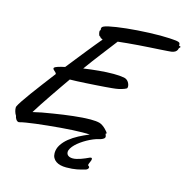

<svg xmlns="http://www.w3.org/2000/svg" viewBox="-207 -817 1106 1141"><g transform="rotate(15 346.5 -246.0)"><path d="M481 -53.2Q481 -50.8 479 -50.8Q476.1 -50.8 476.1 -48.8Q476.1 -46.4 478.5 -41.3Q481 -36.1 481 -30.8Q481 -25.9 476.1 -21Q472.7 -18.6 470 -16.8Q467.3 -15.1 464.1 -13.7Q460.9 -12.2 456.8 -10.7Q452.6 -9.3 445.8 -7.8Q430.2 -4.4 412.1 3.2Q394 10.7 376.5 20.5Q358.9 30.3 342.5 42Q326.2 53.7 313.7 65.9Q301.3 78.1 293.7 90.6Q286.1 103 286.1 113.8Q286.1 127.4 296.4 135.3Q306.6 143.1 325.2 143.1Q335.9 143.1 348.4 140.1Q360.8 137.2 373.5 132.8Q386.2 128.4 397.9 123.3Q409.7 118.2 418.9 113.8Q420.4 112.8 423.6 111.8Q426.8 110.8 430.2 110.8Q432.6 110.8 434.3 112.5Q436 114.3 436 118.2Q436 123 434.1 128.2Q432.1 133.3 429.9 138.4Q427.7 143.6 425.8 147.9Q423.8 152.3 423.8 155.8Q423.8 158.7 425.3 160.2Q426.8 161.6 428.5 162.8Q430.2 164.1 431.6 165.5Q433.1 167 433.1 168.9Q433.1 175.8 428 180.7Q422.9 185.5 417 187Q403.3 190.9 391.1 194.1Q378.9 197.3 365.7 199.7Q352.5 202.1 336.9 203.6Q321.3 205.1 300.8 205.1Q281.7 205.1 265.6 201.2Q249.5 197.3 237.8 189.2Q226.1 181.2 219.5 168.9Q212.9 156.7 212.9 140.1Q212.9 113.3 228 89.4Q243.2 65.4 267.8 45.4Q292.5 25.4 323.5 9Q354.5 -7.3 386.2 -20Q379.4 -21 366.2 -21Q353 -21 340.8 -21Q314.9 -21 280 -19Q245.1 -17.1 207.3 -13.9Q169.4 -10.7 131.1 -6.8Q92.8 -2.9 59.8 1.2Q26.9 5.4 1.7 9.5Q-23.4 13.7 -35.2 17.1Q-37.1 18.1 -40 18.1Q-45.4 18.1 -49.8 15.1Q-54.2 12.2 -57.6 7.3Q-61 2.4 -63.2 -3.2Q-65.4 -8.8 -65.9 -14.2Q-72.8 -24.4 -76.4 -36.9Q-80.1 -49.3 -80.1 -59.1Q-80.1 -62 -79.8 -64.7Q-79.6 -67.4 -78.1 -69.8Q-72.8 -81.5 -56.6 -105.7Q-40.5 -129.9 -16.6 -162.6Q7.3 -195.3 36.9 -234.4Q66.4 -273.4 98.1 -314.9Q98.1 -315.9 97.7 -316.4Q97.2 -316.9 97.2 -317.9Q96.2 -321.3 92.8 -324.5Q89.4 -327.6 85.7 -331.1Q82 -334.5 79.1 -337.6Q76.2 -340.8 76.2 -344.2Q76.2 -347.2 79.1 -350.1Q83 -354 99.1 -359.4Q115.2 -364.7 141.1 -370.1Q166 -401.4 190.2 -431.9Q214.4 -462.4 236.6 -490.2Q258.8 -518.1 278.6 -542.2Q298.3 -566.4 314 -585L306.2 -588.9Q302.7 -589.4 301.3 -590.8Q299.8 -592.3 298.8 -594Q297.9 -595.7 296.6 -597.4Q295.4 -599.1 292 -600.1Q290 -600.6 288.6 -603.5Q287.1 -606.4 285.9 -610.6Q284.7 -614.7 283.9 -619.4Q283.2 -624 283.2 -627.9Q283.2 -631.8 285.2 -633.8Q288.1 -635.3 288.1 -637.2Q288.1 -639.6 287.6 -641.6Q287.1 -643.6 287.1 -646Q287.1 -648.9 289.3 -653.1Q291.5 -657.2 299.8 -661.1Q308.6 -665.5 328.1 -669.7Q347.7 -673.8 374.3 -678Q400.9 -682.1 433.3 -685.5Q465.8 -689 500.5 -691.4Q535.2 -693.8 570.8 -695.3Q606.4 -696.8 639.2 -696.8Q669.4 -696.8 696 -695.3Q722.7 -693.8 743.2 -690.9Q755.9 -688.5 759 -684.6Q762.2 -680.7 762.2 -675.8Q762.2 -670.4 762.2 -668.7Q762.2 -667 763.2 -667Q766.1 -665.5 769.5 -665Q772.9 -664.6 772.9 -662.1Q772.9 -661.1 771 -659.2Q768.1 -656.2 766.8 -654.8Q765.6 -653.3 764.9 -652.1Q764.2 -650.9 763.7 -648.9Q763.2 -647 762.2 -643.1Q758.8 -634.8 750.5 -629.2Q742.2 -623.5 727.1 -621.1Q722.2 -620.6 703.4 -619.1Q684.6 -617.7 657 -616Q629.4 -614.3 595.5 -612.3Q561.5 -610.4 527.3 -607.7Q493.2 -605 460.9 -602.1Q428.7 -599.1 403.8 -596.2Q388.2 -575.7 368.2 -549.8Q348.1 -523.9 326.9 -496.3Q305.7 -468.8 284.9 -440.9Q264.2 -413.1 247.1 -389.2Q293 -396 341.1 -400.4Q389.2 -404.8 430.2 -404.8Q448.7 -404.8 465.1 -403.6Q481.4 -402.3 495.1 -399.9Q504.9 -397.9 512 -392.8Q519 -387.7 523.4 -380.9Q527.8 -374 530 -366.9Q532.2 -359.9 532.2 -354Q532.2 -349.6 531.2 -346.2Q530.3 -342.8 527.8 -341.8Q523.9 -339.4 516.8 -336.4Q509.8 -333.5 501.5 -331.1Q493.2 -328.6 483.9 -326.4Q474.6 -324.2 465.8 -323.2Q460.9 -322.3 443.1 -320.6Q425.3 -318.8 400.4 -316.9Q375.5 -314.9 345.5 -313Q315.4 -311 286.1 -309.3Q256.8 -307.6 230.7 -306.4Q204.6 -305.2 187 -305.2Q170.4 -281.7 147.9 -249Q125.5 -216.3 102.1 -182.1Q78.6 -147.9 57.6 -115.7Q36.6 -83.5 22.9 -61Q47.4 -66.9 76.9 -72.8Q106.4 -78.6 143.1 -84Q173.3 -88.9 204.1 -93.3Q234.9 -97.7 263.9 -100.8Q293 -104 319.6 -106Q346.2 -107.9 368.2 -107.9Q404.3 -107.9 424.8 -102.1Q434.6 -99.1 444.6 -92Q454.6 -85 462.6 -77.1Q470.7 -69.3 475.8 -62.5Q481 -55.7 481 -53.2Z"/></g></svg>

Font: Oregano
Style: Italic
Weight: 400
Italic angle: -12°
Designer: Astigmatic (AOETI)
Foundry: Astigmatic (AOETI)
Version: Version 1.000